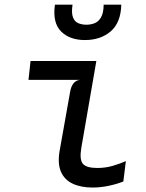

<svg xmlns="http://www.w3.org/2000/svg" viewBox="-20 -812 640 839"><path d="M385 7.5Q334 7.5 298 -9.2Q262 -26 246.5 -61.2Q231 -96.5 240.5 -152.5L286.5 -411Q290.5 -434.5 301.2 -447.8Q312 -461 329 -463H104.5L113.5 -545.5H401L335.5 -167Q326.5 -114.5 342.2 -96.2Q358 -78 405 -78Q440 -78 470.8 -86.8Q501.5 -95.5 530 -108L519 -19Q492 -8 455.8 -0.2Q419.5 7.5 385 7.5ZM351.5 -637Q284 -637 246.5 -675Q209 -713 220 -791.5H297Q291.5 -755 299 -736Q306.5 -717 322.5 -710.5Q338.5 -704 357.5 -704Q377 -704 393.8 -710.8Q410.5 -717.5 421.5 -736.2Q432.5 -755 433 -791.5H510Q508 -713 463.8 -675Q419.5 -637 351.5 -637Z"/></svg>

Font: Spline Sans Mono
Style: Italic
Weight: 400
Italic angle: -4°
Monospace: yes
Designer: Eben Sorkin, Mirko Velimirovic
Foundry: Sorkin Type
Version: Version 1.004